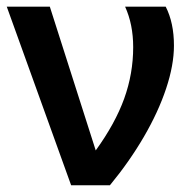

<svg xmlns="http://www.w3.org/2000/svg" viewBox="-20 -548 578 568"><path d="M494.6 -413.1Q494.6 -355.5 471.4 -285.9Q448.2 -216.3 405.5 -143.1Q362.8 -69.8 305.2 0H190.4L0 -528.3H127.4L263.2 -103Q320.8 -182.6 347.4 -256.3Q374 -330.1 374 -408.7Q374 -475.6 350.1 -528.3H470.2Q494.6 -480.5 494.6 -413.1Z"/></svg>

Font: Arimo SemiBold
Style: Regular
Weight: 600
Designer: Steve Matteson
Foundry: Monotype Imaging Inc.
Version: Version 1.33